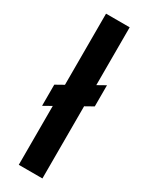

<svg xmlns="http://www.w3.org/2000/svg" viewBox="-194 -766 621 802"><g transform="rotate(30 116.5 -364.5)"><path d="M59 0V-729H173V0ZM20 -262V-364L212 -472V-370Z"/></g></svg>

Font: Hubot Sans Condensed SemiBold
Style: Regular
Weight: 600
Width: 3
Designer: Deni Anggara
Foundry: GitHub, Inc., Subsidiary of Microsoft Corporation
Version: Version 2.000